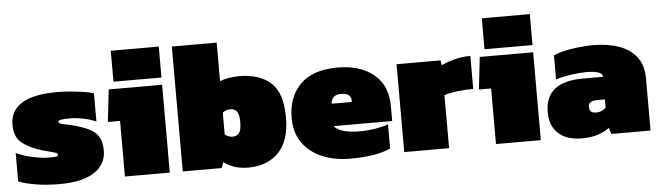

<svg xmlns="http://www.w3.org/2000/svg" viewBox="-45 -851 3549 1032"><g transform="rotate(-5 1729.5 -335.0)"><path d="M239 10Q171 10 111 0Q51 -10 19 -24V-177Q43 -165 75 -156Q107 -147 138.5 -142Q170 -137 191 -137Q214 -137 229.5 -138Q245 -139 245 -148Q245 -156 229 -161Q213 -166 188.5 -172Q164 -178 138 -187Q73 -211 44 -241.5Q15 -272 15 -329Q15 -405 78 -444.5Q141 -484 271 -484Q303 -484 341 -480.5Q379 -477 412.5 -472Q446 -467 466 -460V-308Q434 -322 397 -329.5Q360 -337 332 -337Q318 -337 301.5 -336.5Q285 -336 273.5 -333.5Q262 -331 262 -324Q262 -314 292.5 -308.5Q323 -303 360 -292Q412 -277 440.5 -258.5Q469 -240 480.5 -213.5Q492 -187 492 -148Q492 -75 428 -32.5Q364 10 239 10Z M576 -513V-680H835V-513ZM593 0V-300H527L547 -474H835V0Z M1259 10Q1216 10 1184 -1Q1152 -12 1126 -31L1115 0H905V-674H1147V-466Q1166 -474 1195 -479Q1224 -484 1250 -484Q1360 -484 1421.5 -429Q1483 -374 1483 -241Q1483 -114 1421.5 -52Q1360 10 1259 10ZM1189 -163Q1211 -163 1223.5 -178.5Q1236 -194 1236 -237Q1236 -280 1223.5 -295.5Q1211 -311 1189 -311Q1165 -311 1147 -296V-178Q1157 -171 1166.5 -167Q1176 -163 1189 -163Z M1808 10Q1724 10 1657.5 -18Q1591 -46 1552 -100.5Q1513 -155 1513 -235Q1513 -348 1580.5 -416Q1648 -484 1782 -484Q1904 -484 1977 -424Q2050 -364 2050 -253V-172H1734Q1749 -153 1783.5 -142.5Q1818 -132 1873 -132Q1918 -132 1960 -139.5Q2002 -147 2026 -156V-26Q1951 10 1808 10ZM1734 -293H1843V-302Q1843 -316 1832 -328.5Q1821 -341 1790 -341Q1760 -341 1747 -327Q1734 -313 1734 -293Z M2100 0V-474H2337L2342 -447Q2368 -461 2410.5 -472.5Q2453 -484 2499 -484V-306Q2462 -306 2416 -301Q2370 -296 2342 -286V0Z M2578 -513V-680H2837V-513ZM2595 0V-300H2529L2549 -474H2837V0Z M3054 10Q3009 10 2971 -6Q2933 -22 2910 -57Q2887 -92 2887 -148Q2887 -228 2937.5 -269Q2988 -310 3093 -310H3199V-315Q3199 -326 3178 -334.5Q3157 -343 3114 -343Q3076 -343 3031.5 -336.5Q2987 -330 2947 -318V-448Q2986 -465 3046.5 -474.5Q3107 -484 3162 -484Q3241 -484 3301 -462.5Q3361 -441 3395 -396.5Q3429 -352 3429 -283V0H3217L3207 -34Q3183 -15 3145.5 -2.5Q3108 10 3054 10ZM3145 -122Q3164 -122 3176.5 -128Q3189 -134 3199 -144V-188H3155Q3110 -188 3110 -155Q3110 -122 3145 -122Z"/></g></svg>

Font: Boz Display
Style: Regular
Weight: 900
Version: Version 2.000; ttfautohint (v1.8.3)